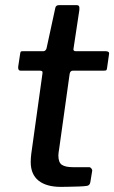

<svg xmlns="http://www.w3.org/2000/svg" viewBox="-20 -730 446 750"><path d="M218 0Q161 0 130.5 -24.5Q100 -49 100 -97Q100 -104 100.5 -112Q101 -120 102 -128L146 -444Q147 -450 144 -452Q141 -454 135 -454H60Q50 -454 51 -469L59 -522Q60 -528 62 -529Q64 -530 70 -530H150Q154 -530 157.5 -533.5Q161 -537 162 -542L196 -699Q198 -710 211 -710H280Q286 -710 288.5 -706Q291 -702 290 -691L267 -539Q266 -535 268.5 -532.5Q271 -530 275 -530H393Q399 -530 403 -527.5Q407 -525 406 -519L398 -463Q397 -457 395 -455.5Q393 -454 385 -454H265Q254 -454 252 -441L211 -148Q210 -141 209 -135Q208 -129 208 -123Q208 -95 222 -86Q236 -77 264 -77H328Q333 -77 337 -72Q341 -67 340 -62L333 -19Q331 -6 320 -4Q307 -2 288 -1.5Q269 -1 250 -0.5Q231 0 218 0Z"/></svg>

Font: Libre Franklin Medium
Style: Italic
Weight: 500
Italic angle: -8°
Designer: Pablo Impallari, Rodrigo Fuenzalida, Nhung Nguyen
Foundry: Impallari Type
Version: Version 3.000